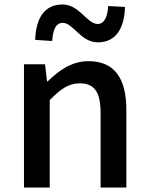

<svg xmlns="http://www.w3.org/2000/svg" viewBox="-20 -837 664 857"><path d="M87 0H202V-390C250 -439 285 -465 336 -465C401 -465 429 -427 429 -332V0H544V-346C544 -486 492 -564 375 -564C300 -564 244 -523 193 -474H190L181 -550H87ZM417 -648C498 -648 535 -711 538 -806L463 -810C460 -761 445 -730 416 -730C368 -730 335 -817 259 -817C178 -817 140 -755 137 -659L213 -654C216 -705 230 -735 260 -735C307 -735 340 -648 417 -648Z"/></svg>

Font: Source Han Sans JP Medium
Style: Regular
Weight: 500
Designer: Ryoko NISHIZUKA 西塚涼子 (kana, bopomofo & ideographs); Paul D. Hunt (Latin, Greek & Cyrillic); Sandoll Communications 산돌커뮤니
Foundry: Adobe
Version: Version 2.002;hotconv 1.0.116;makeotfexe 2.5.65601